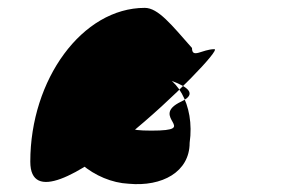

<svg xmlns="http://www.w3.org/2000/svg" viewBox="-20 -659 783 488"><path d="M133 -345C133 -267 222 -196 307 -192C392 -184 462 -222 462 -296C476 -393 427 -474 365 -474C322 -474 526 -441 441 -401C356 -361 492 -327 365 -327C238 -327 374 -361 289 -401C204 -401 133 -426 133 -345ZM57 -248C57 -39 556 -534 525 -534C494 -534 468 -509 468 -537C416 -596 382 -639 348 -639C189 -639 57 -457 57 -248Z"/></svg>

Font: PlasticEraser
Style: Regular
Weight: 400
Foundry: Cannot Into Space Fonts
Version: Version 0.43